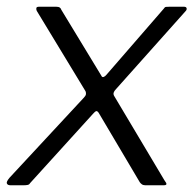

<svg xmlns="http://www.w3.org/2000/svg" viewBox="-28 -550 580 570"><path d="M460 -15Q467 -6 466 -3Q465 0 458 0H403Q397 0 393 -3Q389 -6 387 -9L265 -215Q261 -221 257.5 -220Q254 -219 248 -212L61 -6Q59 -2 54 -1Q49 0 43 0H3Q-5 0 -7.5 -5Q-10 -10 0 -22L220 -259Q226 -265 227 -269.5Q228 -274 226 -279L81 -518Q79 -523 80 -526.5Q81 -530 88 -530H139Q146 -530 149.5 -527.5Q153 -525 154 -521L273 -325Q275 -320 279.5 -321.5Q284 -323 288 -328L458 -524Q461 -529 464.5 -529.5Q468 -530 475 -530H518Q525 -530 526 -525.5Q527 -521 523 -517L316 -285Q311 -280 309.5 -275Q308 -270 311 -265L460 -15Z"/></svg>

Font: Libre Franklin Thin Light
Style: Italic
Weight: 300
Italic angle: -8°
Version: Version 3.000